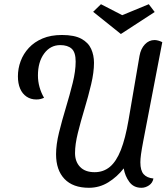

<svg xmlns="http://www.w3.org/2000/svg" viewBox="-20 -869 795 911"><path d="M402 22Q326 22 286 -20Q246 -62 246 -137Q246 -183 260 -240Q274 -297 292.5 -358Q311 -419 325 -475.5Q339 -532 339 -577Q339 -621 320 -638Q301 -655 266 -655Q219 -655 189.5 -615Q160 -575 160 -511Q160 -483 167.5 -456Q175 -429 189 -405Q180 -401 171.5 -399Q163 -397 152 -397Q126 -397 106 -410.5Q86 -424 75.5 -448.5Q65 -473 65 -507Q65 -544 78 -579Q91 -614 117 -642Q143 -670 182 -686.5Q221 -703 274 -703Q333 -703 366 -685Q399 -667 412.5 -637Q426 -607 426 -571Q426 -526 412.5 -469Q399 -412 381 -352.5Q363 -293 349.5 -238.5Q336 -184 336 -143Q336 -102 360 -77Q384 -52 429 -52Q471 -52 501.5 -77.5Q532 -103 553.5 -157.5Q575 -212 590 -300L642 -604Q648 -638 667.5 -658.5Q687 -679 713 -679Q721 -679 730.5 -676.5Q740 -674 750 -669L660 -201Q652 -159 649 -136.5Q646 -114 646 -99Q646 -60 661.5 -42.5Q677 -25 708 -22Q704 -1 687 10.5Q670 22 651 22Q614 22 593.5 -6Q573 -34 567 -70Q536 -30 494 -4Q452 22 402 22ZM553 -708 422 -813 459 -849 560 -797 686 -849 714 -812 554 -708Z"/></svg>

Font: Sansita Swashed Light
Style: Regular
Weight: 300
Designer: Pablo Cosgaya
Foundry: Omnibus-Type
Version: Version 1.003